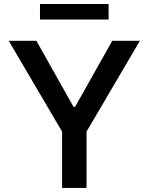

<svg xmlns="http://www.w3.org/2000/svg" viewBox="-20 -929 735 949"><path d="M23.1 -727.3 286.9 -278.4V0H407.7V-278.4L671.5 -727.3H534.8L351.2 -400.9H343.4L159.8 -727.3ZM177.6 -832.4H516.7V-909.1H177.6Z"/></svg>

Font: Magic Ui Pro Semi Bold
Style: Regular
Weight: 600
Designer: Stefan Endress, Andreas Faust
Version: Version 1.000;FEAKit 1.0